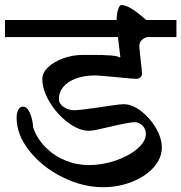

<svg xmlns="http://www.w3.org/2000/svg" viewBox="-30 -698 733 776"><path d="M441.4 -617.2Q441.4 -641.1 447.3 -659.4Q453.1 -677.7 460.4 -677.7Q478 -677.7 502.7 -662.4Q527.3 -647 560.5 -617.2H683.1V-548.3H570.8Q557.1 -548.3 545.2 -538.1Q533.2 -527.8 533.2 -513.7Q533.2 -505.4 535.4 -484.4Q537.6 -463.4 538.6 -455.6Q543.9 -412.6 543.9 -399.4Q543.9 -391.1 537.1 -385.3Q530.3 -379.4 521 -379.4Q505.9 -379.4 445.8 -385.7Q369.6 -393.1 355 -393.1Q310.5 -393.1 277.3 -380.9Q244.1 -368.7 226.1 -347.2Q208 -325.7 208 -297.9Q208 -278.8 227.5 -265.6Q247.1 -252.4 271.5 -252.4Q287.1 -252.4 326.7 -258.1Q366.2 -263.7 377.4 -265.1Q383.8 -266.1 419.9 -271.5Q456.1 -276.9 469.7 -276.9Q503.9 -276.9 540 -249.3Q576.2 -221.7 600.1 -180.7Q624 -139.6 624 -101.6Q624 -59.1 591.6 -22.2Q559.1 14.6 504.2 36.6Q449.2 58.6 386.2 58.6Q303.7 58.6 222.2 17.8Q140.6 -22.9 88.9 -88.1Q37.1 -153.3 37.1 -221.7Q37.1 -240.7 43.7 -253.9Q50.3 -267.1 63 -267.1Q79.6 -267.1 90.8 -241.5Q102.1 -215.8 104 -182.6Q119.6 -137.7 153.6 -103.3Q187.5 -68.8 233.4 -49.8Q279.3 -30.8 329.6 -30.8Q383.8 -30.8 437.3 -49.1Q490.7 -67.4 525.1 -96.9Q559.6 -126.5 559.6 -157.2Q559.6 -175.8 546.4 -189.9Q533.2 -204.1 513.7 -204.1Q492.2 -204.1 414.1 -185.5Q379.4 -177.2 359.6 -173.3Q339.8 -169.4 329.6 -169.4Q289.6 -169.4 245.1 -202.6Q200.7 -235.8 170.9 -285.2Q141.1 -334.5 141.1 -379.4Q141.1 -404.3 164.6 -426.5Q188 -448.7 226.1 -462.4Q264.2 -476.1 305.7 -476.1H341.3Q389.6 -476.1 417.2 -473.9Q444.8 -471.7 453.1 -466.3H456.5L446.8 -548.3H-9.8V-617.2Z"/></svg>

Font: Dekko
Style: Regular
Weight: 400
Designer: Multiple
Foundry: Sorkin Type
Version: Version 2.001